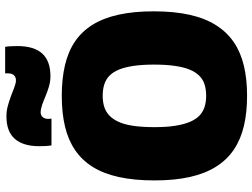

<svg xmlns="http://www.w3.org/2000/svg" viewBox="-137 -833 980 746"><g transform="rotate(-90 353.0 -460.0)"><path d="M354 -149Q378 -149 397.5 -155Q417 -161 431.5 -175.5Q446 -190 455.5 -213Q465 -236 470 -270.5Q475 -305 475 -351Q475 -397 470 -431Q465 -465 455.5 -488Q446 -511 431.5 -525Q417 -539 397.5 -545Q378 -551 354 -551Q330 -551 311 -545Q292 -539 277.5 -525.5Q263 -512 252.5 -489Q242 -466 237 -431.5Q232 -397 232 -350Q232 -302 237.5 -268Q243 -234 253 -211Q263 -188 277.5 -174.5Q292 -161 311 -155Q330 -149 354 -149ZM354 10Q290 10 238 -2Q186 -14 146 -40.5Q106 -67 79 -109.5Q52 -152 38.5 -211.5Q25 -271 25 -350Q25 -428 38 -487.5Q51 -547 77 -589Q103 -631 142.5 -658Q182 -685 234.5 -697.5Q287 -710 354 -710Q420 -710 473 -697.5Q526 -685 565 -658.5Q604 -632 630 -590Q656 -548 669 -489Q682 -430 682 -353Q682 -273 668.5 -213Q655 -153 628 -110.5Q601 -68 562 -41.5Q523 -15 471 -2.5Q419 10 354 10ZM161 -750Q159 -763 158.5 -775.5Q158 -788 158 -798Q158 -860 186.5 -892.5Q215 -925 274 -925Q295 -925 315 -919.5Q335 -914 353.5 -907Q372 -900 387.5 -894Q403 -888 415 -888Q423 -888 429 -892Q435 -896 438 -902.5Q441 -909 441 -918Q441 -921 441 -924.5Q441 -928 441 -930H544Q546 -918 546.5 -905.5Q547 -893 547 -882Q547 -818 518 -786Q489 -754 430 -754Q409 -754 389 -760Q369 -766 351.5 -773.5Q334 -781 318 -786.5Q302 -792 289 -792Q278 -792 271 -784Q264 -776 264 -762Q264 -760 264.5 -756.5Q265 -753 265 -750Z"/></g></svg>

Font: Georama ExtraCondensed Thin ExtraBold
Style: Regular
Weight: 800
Version: Version 1.001